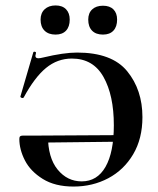

<svg xmlns="http://www.w3.org/2000/svg" viewBox="-20 -673 580 705"><path d="M51 -163Q51 -170 54 -172.5Q57 -175 63 -175H156Q156 -94 191.5 -50.5Q227 -7 280 -7Q337 -7 367.5 -60.5Q398 -114 398 -213Q398 -323 360 -390.5Q322 -458 244 -458Q191 -458 149 -423.5Q107 -389 67 -315Q65 -313 63 -313Q60 -313 57 -315Q54 -317 55 -319L102 -480Q103 -484 108 -483Q113 -482 112 -478L110 -468Q110 -459 121 -459Q127 -459 139 -462Q214 -480 263 -480Q391 -480 447 -411.5Q503 -343 503 -243Q503 -164 469 -106.5Q435 -49 377.5 -18.5Q320 12 250 12Q182 12 137 -16Q92 -44 71.5 -84Q51 -124 51 -163ZM446 -153 95 -149V-175L444 -177ZM129 -601Q129 -625 144 -639Q159 -653 184 -653Q209 -653 222.5 -639Q236 -625 236 -601Q236 -575 222.5 -560.5Q209 -546 184 -546Q158 -546 143.5 -560.5Q129 -575 129 -601ZM304 -601Q304 -625 318.5 -638.5Q333 -652 358 -652Q383 -652 396.5 -638.5Q410 -625 410 -601Q410 -575 396.5 -560.5Q383 -546 358 -546Q332 -546 318 -560.5Q304 -575 304 -601Z"/></svg>

Font: Cormorant SC
Style: Bold
Weight: 700
Designer: Christian Thalmann (Catharsis Fonts)
Foundry: Catharsis Fonts
Version: Version 4.000